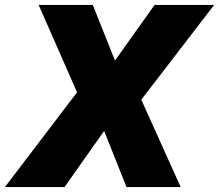

<svg xmlns="http://www.w3.org/2000/svg" viewBox="-23 -760 890 780"><path d="M239 0H-3L290 -385L134 -740H354L444 -514L605 -740H847L551 -355L711 0H491L400 -228Z"/></svg>

Font: Be Vietnam Black
Style: Italic
Weight: 900
Italic angle: -9°
Designer: Lam Bao; Tony Le; Vietanh Nguyen
Foundry: Yellow Type Foundry
Version: Version 5.000